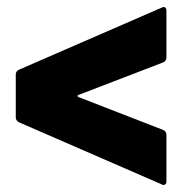

<svg xmlns="http://www.w3.org/2000/svg" viewBox="-20 -550 521 548"><path d="M455 -33Q455 -26 452 -24Q449 -22 447 -22Q444 -22 441 -24L34 -201Q25 -206 25 -215V-337Q25 -347 34 -351L441 -528Q445 -530 447 -530Q455 -530 455 -519V-386Q455 -376 446 -372L204 -279Q201 -278 201 -276Q201 -275 204 -273L446 -179Q455 -175 455 -165Z"/></svg>

Font: LinhAnh ExtBd
Style: Regular
Weight: 800
Designer: Jeremy Tribby
Foundry: Tribby Type
Version: Version 1.408